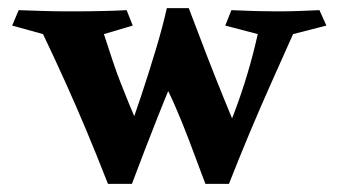

<svg xmlns="http://www.w3.org/2000/svg" viewBox="-20 -444 834 473"><path d="M292 -419 307 -381 236 -360Q248 -323 257.5 -294.5Q267 -266 277 -240.5Q287 -215 299 -185.5Q311 -156 329 -117Q329 -107 319 -86.5Q309 -66 295 -44Q281 -22 267.5 -6.5Q254 9 246 9Q217 -65 192 -124.5Q167 -184 141.5 -240.5Q116 -297 86 -360L10 -381L26 -419Q56 -418 86 -417Q116 -416 150 -416Q238 -416 292 -419ZM391 -424H445L436 -317Q401 -238 368 -154.5Q335 -71 305 9H246Q267 -38 288 -94.5Q309 -151 328.5 -210Q348 -269 364.5 -324Q381 -379 391 -424ZM445 -424Q471 -355 491 -303.5Q511 -252 530.5 -204Q550 -156 574 -98Q574 -88 564 -70Q554 -52 539 -34Q524 -16 509.5 -3.5Q495 9 486 9Q463 -53 445.5 -99Q428 -145 410 -186Q392 -227 366 -275ZM767 -419 784 -381 702 -360Q672 -293 645.5 -233.5Q619 -174 594.5 -115.5Q570 -57 544 9H486Q521 -71 557 -166Q593 -261 615 -360L535 -381L550 -419Q612 -416 663 -416Q697 -416 718.5 -417Q740 -418 767 -419Z"/></svg>

Font: Ruwudu
Style: Bold
Weight: 700
Designer: Becca Hirsbrunner Spalinger
Foundry: SIL International
Version: Version 3.000